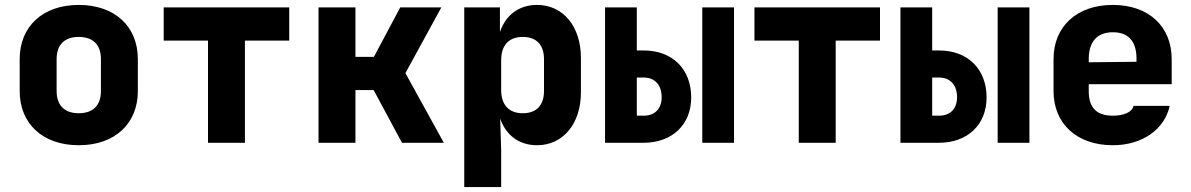

<svg xmlns="http://www.w3.org/2000/svg" viewBox="-20 -580 4840 780"><path d="M300 10C447 10 540 -78 540 -210V-340C540 -472 447 -560 300 -560C153 -560 60 -472 60 -340V-210C60 -78 153 10 300 10ZM300 -120C242 -120 210 -152 210 -210V-340C210 -398 242 -430 300 -430C358 -430 390 -398 390 -340V-210C390 -152 358 -120 300 -120Z M825 0H975V-415H1155V-550H645V-415H825Z M1274 0H1424V-214H1498L1613 0H1783L1627 -283L1773 -550H1606L1499 -349H1424V-550H1274Z M1866 180H2016V30L2012 -98C2036 -30 2089 10 2162 10C2268 10 2340 -78 2340 -205V-345C2340 -472 2268 -560 2162 -560C2089 -560 2035 -520 2011 -450V-550H1866ZM2104 -120C2047 -120 2016 -154 2016 -215V-335C2016 -396 2047 -430 2104 -430C2159 -430 2190 -398 2190 -340V-210C2190 -152 2159 -120 2104 -120Z M2438 0H2595C2710 0 2788 -73 2788 -184C2788 -300 2711 -375 2595 -375H2567V-550H2438ZM2833 0H2962V-550H2833ZM2567 -110V-265H2595C2641 -265 2668 -234 2668 -185C2668 -139 2641 -110 2595 -110Z M3225 0H3375V-415H3555V-550H3045V-415H3225Z M3638 0H3795C3910 0 3988 -73 3988 -184C3988 -300 3911 -375 3795 -375H3767V-550H3638ZM4033 0H4162V-550H4033ZM3767 -110V-265H3795C3841 -265 3868 -234 3868 -185C3868 -139 3841 -110 3795 -110Z M4501 10C4620 10 4711 -54 4732 -150H4585C4579 -123 4543 -110 4501 -110C4436 -110 4403 -141 4403 -210V-238H4740V-340C4740 -472 4647 -560 4501 -560C4354 -560 4260 -472 4260 -340V-210C4260 -78 4354 10 4501 10ZM4403 -340C4403 -408 4435 -449 4501 -449C4566 -449 4597 -410 4597 -342V-329L4403 -327Z"/></svg>

Font: JetBrains Mono ExtraBold
Style: Regular
Weight: 800
Monospace: yes
Designer: Philipp Nurullin, Konstantin Bulenkov
Foundry: JetBrains
Version: Version 2.305